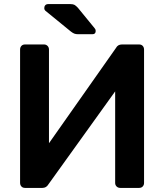

<svg xmlns="http://www.w3.org/2000/svg" viewBox="-20 -917 801 937"><path d="M102 0Q91 0 84.5 -7Q78 -14 78 -25V-675Q78 -686 84.5 -693Q91 -700 102 -700H195Q205 -700 212 -693Q219 -686 219 -675V-218L546 -683Q555 -700 575 -700H659Q670 -700 676.5 -693Q683 -686 683 -675V-24Q683 -14 676.5 -7Q670 0 659 0H567Q556 0 549 -7Q542 -14 542 -24V-471L216 -17Q206 0 187 0ZM361 -750Q350 -750 342.5 -753Q335 -756 326 -763L201 -865Q196 -870 196 -877Q196 -886 201 -891.5Q206 -897 215 -897H324Q337 -897 344 -893Q351 -889 361 -878L442 -779Q447 -774 447 -766Q447 -750 431 -750Z"/></svg>

Font: Rubik AZ
Style: Regular
Weight: 500
Designer: Hubert and Fischer
Foundry: Hubert & Fischer
Version: Version 2.000